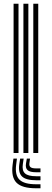

<svg xmlns="http://www.w3.org/2000/svg" viewBox="-20 -820 278 1029"><path d="M158.5 0V-800H185V0ZM52.8 0V-800H79.2V0ZM105.5 0V-800H132V0ZM70.8 30 66.5 63.5Q59.5 118.5 84.5 143Q109.5 167.5 173.5 167.5H197V189H173.5Q98.2 189 68.8 159.5Q39.2 130 47.5 63.5L52 30ZM141 30 137.5 55Q135.5 69.5 143.8 76Q152 82.5 173.5 82.5H197V103.2H173.5Q140.5 103.2 127.8 91.8Q115 80.2 119.5 55L123.8 30ZM106.8 30 102.5 59.2Q97.2 94 113.9 109.2Q130.5 124.5 173.5 124.5H197V146H173.5Q119 146 97.9 125.6Q76.8 105.2 83.5 59.2L88 30Z"/></svg>

Font: Big Shoulders Inline Text ExtraBold
Style: Regular
Weight: 800
Designer: Patric King
Foundry: XO Type Co
Version: Version 1.000